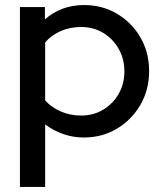

<svg xmlns="http://www.w3.org/2000/svg" viewBox="-20 -537 647 761"><path d="M59 204V-509H158V-460Q222 -517 314 -517Q386 -517 444.5 -482Q503 -447 537 -388Q571 -329 571 -255Q571 -181 536.5 -121.5Q502 -62 443.5 -27Q385 8 312 8Q270 8 231 -5.5Q192 -19 159 -44V204ZM301 -79Q350 -79 388.5 -102Q427 -125 450 -164.5Q473 -204 473 -254Q473 -304 450 -344Q427 -384 388.5 -407Q350 -430 301 -430Q258 -430 221 -414Q184 -398 159 -369V-139Q184 -111 221.5 -95Q259 -79 301 -79Z"/></svg>

Font: Red Hat Display Medium
Style: Regular
Weight: 500
Designer: Pentagram, MCKL
Foundry: Pentagram, MCKL
Version: Version 1.023